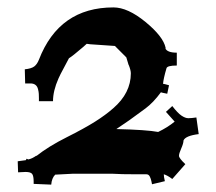

<svg xmlns="http://www.w3.org/2000/svg" viewBox="-20 -584 582 518"><path d="M516.1 -222.2Q480.5 -217.8 475.1 -205.1Q475.1 -197.3 469 -183.6Q462.9 -169.9 462.9 -163.6Q462.9 -157.2 480 -141.1L444.8 -101.1Q431.2 -111.3 421.9 -113.8Q421.9 -106.9 424.8 -95.2L390.1 -86.9Q389.6 -88.9 388.7 -94Q387.7 -99.1 386.7 -101.6Q385.7 -104 384.3 -107.4Q381.3 -113.8 375 -113.8H347.2Q305.2 -113.8 285.2 -115.2H174.8L128.9 -112.8Q119.6 -103.5 118.2 -85.9L70.8 -87.9V-94.2Q70.8 -108.9 66.9 -114.5Q63 -120.1 48.8 -120.1L28.8 -119.1L27.8 -148.9L49.8 -151.9L51.8 -155.8L56.2 -153.8Q66.4 -155.8 78.1 -164.1V-163.1Q110.8 -189 159.4 -213.4Q208 -237.8 236.6 -255.9Q265.1 -273.9 285.6 -292Q333 -333 333 -386.2Q333 -394.5 327.1 -409.2V-408.2L320.8 -429.2L290 -460L248 -462.9Q215.8 -464.8 213.9 -465.8L204.1 -457Q176.3 -433.1 166 -426.8Q164.1 -422.4 152.8 -401.9Q141.6 -381.3 137.7 -372.1Q123 -338.9 123 -311H85Q85 -312.5 85 -318.8Q85 -325.2 84.7 -330.6Q84.5 -335.9 82.5 -343.8Q78.6 -358.9 62 -358.9H47.9L46.9 -397Q64.9 -398.9 72.5 -404.8Q80.1 -410.6 85 -422.9Q139.6 -564 286.1 -564Q324.7 -564 372.6 -524.7Q420.4 -485.4 426.8 -455.1V-453.1Q425.8 -453.1 425.8 -454.1Q430.7 -441.9 457 -441.9V-407.2Q431.2 -407.2 429.2 -399.9Q420.9 -371.6 419.9 -357.9Q422.4 -357.9 436 -354L431.2 -331.1Q414.1 -334.5 414.1 -335Q393.6 -307.1 372.3 -291.3Q351.1 -275.4 329.1 -259.8L293.9 -235.8Q375 -233.9 406.7 -228Q432.1 -240.2 451.2 -255.9L427.7 -282.2L444.8 -297.9Q459.5 -278.8 469.7 -272Q480 -265.1 488 -265.1Q496.1 -265.1 509.8 -267.1Z"/></svg>

Font: Eater
Style: Regular
Weight: 400
Version: Version 001.002